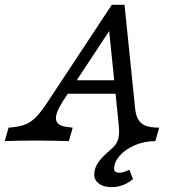

<svg xmlns="http://www.w3.org/2000/svg" viewBox="-94 -591 728 804"><path d="M189.5 -58.9 210.5 -56.5 194.4 0Q118.5 -2.4 51.6 -2.4Q-17.7 -2.4 -74.2 0L-58.1 -56.5L-41.9 -58.1Q-8.1 -61.3 14.5 -71Q37.1 -80.6 57.3 -101.2Q77.4 -121.8 103.2 -160.5L374.2 -571H427.4L471.8 -137.1Q475 -106.5 485.9 -89.1Q496.8 -71.8 517.3 -64.1Q537.9 -56.5 572.6 -56.5L556.5 0Q511.3 0 471.8 16.5Q432.3 33.1 408.1 60.1Q383.9 87.1 383.9 116.1Q383.9 124.2 389.5 128.2Q395.2 132.3 405.6 132.3Q415.3 132.3 426.6 128.6Q437.9 125 447.6 119.4L462.9 158.9Q444.4 175 421 183.9Q397.6 192.7 373.4 192.7Q340.3 192.7 320.6 178.2Q300.8 163.7 300.8 140.3Q300.8 121 309.3 103.2Q317.7 85.5 337.1 65.3Q350.8 51.6 370.2 34.7Q387.9 20.2 395.6 4.8Q403.2 -10.5 404.4 -30.2Q405.6 -50 401.6 -83.9L361.3 -479L383.1 -491.1L170.2 -168.5Q136.3 -116.1 140.7 -89.9Q145.2 -63.7 189.5 -58.9ZM191.1 -254.8H423.4L430.6 -198.4H154Z"/></svg>

Font: Playfair Micro SmCond SmLight
Style: Italic
Weight: 360
Width: 4
Italic angle: -15.6°
Designer: Claus Eggers Sørensen
Foundry: Claus Eggers Sørensen
Version: Version 2.203;Glyphs 3.3 (3326)